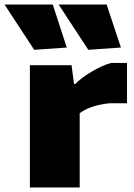

<svg xmlns="http://www.w3.org/2000/svg" viewBox="-79 -828 591 848"><path d="M72 -608 -59 -808H154L216 -618ZM311 -608 180 -808H392L455 -618ZM53 -540H237L248 -457H253Q268 -472 287 -486Q306 -500 327.5 -512.5Q349 -525 370.5 -535Q392 -545 412 -550H482V-372H405Q385 -370 365 -366Q345 -362 327.5 -356Q310 -350 296 -342.5Q282 -335 273 -328V0H53Z"/></svg>

Font: Plata Sans Black
Style: Regular
Weight: 900
Designer: Pablo Impallari, Andres Torresi, & Cristiano Sobral
Foundry: Pablo Impallari, Andres Torresi, & Cristiano Sobral
Version: Version 1.00;December 28, 2019;FontCreator 12.0.0.2547 64-bi